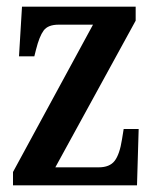

<svg xmlns="http://www.w3.org/2000/svg" viewBox="-20 -556 463 576"><path d="M19 0V-40L259 -482H156Q124 -482 111 -464.5Q98 -447 88 -407L83 -387H37L46 -536H387V-494L146 -54H276Q309 -54 324 -73.5Q339 -93 346 -138L351 -169H396L391 0Z"/></svg>

Font: Noto Serif Khmer ExtraCondensed SemiBold
Style: Regular
Weight: 600
Width: 2
Designer: Danh Hong and the Monotype Design Team
Foundry: Monotype Imaging Inc.
Version: Version 2.004; ttfautohint (v1.8.4.7-5d5b)